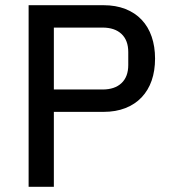

<svg xmlns="http://www.w3.org/2000/svg" viewBox="-20 -718 656 738"><path d="M90 0V-698H378Q425 -698 462 -683.5Q499 -669 524.5 -642Q550 -615 563 -577Q576 -539 576 -493Q576 -446 563 -408.5Q550 -371 524.5 -344Q499 -317 462 -302.5Q425 -288 378 -288H187V0ZM187 -374H374Q421 -374 447 -398.5Q473 -423 473 -468V-518Q473 -563 447 -587.5Q421 -612 374 -612H187Z"/></svg>

Font: IBM Plex Sans Thai Text
Style: Regular
Weight: 450
Designer: Mike Abbink, Paul van der Laan, Pieter van Rosmalen, Ben Mitchell, Mark Frömberg
Foundry: Bold Monday
Version: Version 1.1